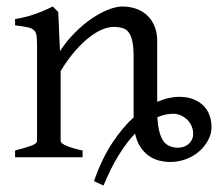

<svg xmlns="http://www.w3.org/2000/svg" viewBox="-20 -489 690 597"><path d="M518.6 -135.3Q495.1 -135.3 469.2 -124.5Q472.2 -74.7 486.8 -52.2Q501.5 -29.8 534.2 -29.8Q542 -29.8 550 -32.2Q558.1 -34.7 564.9 -40Q571.8 -45.4 576.2 -53.7Q580.6 -62 580.6 -73.2Q580.6 -85.4 575.7 -96.9Q570.8 -108.4 562.3 -116.7Q553.7 -125 542.5 -130.1Q531.2 -135.3 518.6 -135.3ZM468.8 -172.4Q488.3 -180.7 505.4 -184.3Q522.5 -188 535.6 -188Q562.5 -188 581.8 -180.2Q601.1 -172.4 613.5 -159.4Q626 -146.5 631.8 -129.6Q637.7 -112.8 637.7 -94.7Q637.7 -73.2 627.4 -53.7Q617.2 -34.2 599.9 -18.8Q582.5 -3.4 559.1 5.6Q535.6 14.6 509.3 14.6Q491.2 14.6 473.9 10Q456.5 5.4 441.9 -5.1Q427.2 -15.6 416.3 -32.5Q405.3 -49.3 399.9 -73.7Q374.5 -47.4 349.9 -7.8Q325.2 31.7 301.8 87.9L272 74.2Q297.9 2 330.1 -46.1Q362.3 -94.2 395.5 -124V-309.1Q395.5 -338.9 392.1 -357.4Q388.7 -376 381.3 -386.7Q374 -397.5 362.1 -401.4Q350.1 -405.3 333 -405.3Q317.9 -405.3 299.3 -397.9Q280.8 -390.6 259.5 -374.5Q238.3 -358.4 215.1 -332.3Q191.9 -306.2 168.5 -268.1V-50.8Q168.5 -43.5 186.8 -35.6Q205.1 -27.8 236.8 -21V0H26.9V-21Q59.1 -29.3 77.1 -35.9Q95.2 -42.5 95.2 -50.8V-347.2Q95.2 -366.2 93.8 -377.4Q92.3 -388.7 85.7 -395Q79.1 -401.4 65.4 -404.3Q51.8 -407.2 26.9 -410.2V-429.7Q60.1 -435.1 88.4 -445.1Q116.7 -455.1 144 -468.8L161.1 -451.7L166.5 -330.1Q188 -362.8 213.9 -388.4Q239.7 -414.1 266.1 -431.9Q292.5 -449.7 317.1 -459.2Q341.8 -468.8 360.8 -468.8Q381.8 -468.8 401.4 -462.4Q420.9 -456.1 435.8 -442.9Q450.7 -429.7 459.7 -409.4Q468.8 -389.2 468.8 -361.8Z"/></svg>

Font: Noto Serif Devanagari
Style: Regular
Weight: 400
Designer: Monotype Design Team
Foundry: Monotype Imaging Inc.
Version: Version 1.01